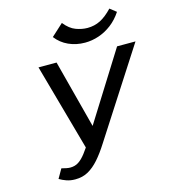

<svg xmlns="http://www.w3.org/2000/svg" viewBox="-127 -977 965 1088"><g transform="rotate(-15 355.5 -433.5)"><path d="M180 9Q152 9 129 1Q106 -7 88 -18L119 -72Q135 -68 147 -65.5Q159 -63 170 -63Q197 -63 218 -76.5Q239 -90 260.5 -118Q282 -146 309 -189L603 -658H711L381 -146Q350 -97 319.5 -62.5Q289 -28 256 -9.5Q223 9 180 9ZM291 -124 142 -658H248L370 -191ZM434 -725Q382 -725 338 -745Q294 -765 265 -803L335 -867Q366 -828 401 -815Q436 -802 469 -802Q510 -802 544.5 -819.5Q579 -837 616 -876L653 -847Q626 -806 590.5 -779Q555 -752 515 -738.5Q475 -725 434 -725Z"/></g></svg>

Font: Ysabeau Office SemiBold
Style: Italic
Weight: 600
Italic angle: -12°
Designer: Christian Thalmann (Catharsis Fonts)
Version: Version 2.001;gftools[0.9.30]; featfreeze: tnum,lnum,ss02